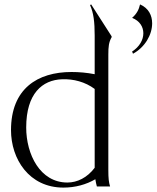

<svg xmlns="http://www.w3.org/2000/svg" viewBox="-20 -847 711 872"><path d="M410 -685V-510C374 -517 339 -520 305 -520C150 -520 30 -444 30 -256C30 -125 112 5 268 5C322 5 372 -9 413 -33C415 -21 417 -10 420 0H480C474 -20 472 -36 472 -76V-599C472 -635 474 -655 487 -678V-682L394 -827L389 -824C405 -788 410 -748 410 -685ZM99 -268C99 -422 172 -484 262 -487C314 -489 367 -475 410 -443V-85C376 -40 331 -18 286 -18C162 -18 99 -146 99 -268ZM580 -613 584 -603C638 -632 671 -689 671 -741C671 -777 655 -810 616 -827C611 -804 601 -784 580 -766C615 -752 631 -725 631 -696C631 -666 614 -635 580 -613Z"/></svg>

Font: Sinistre
Style: Regular
Weight: 400
Designer: Jules Durand
Foundry: Collletttivo
Version: Version 69.420;Glyphs 3.2 (3217)